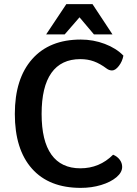

<svg xmlns="http://www.w3.org/2000/svg" viewBox="-20 -902 663 932"><path d="M52 -349Q52 -520 136 -615Q220 -710 372 -710Q433 -710 488.5 -689Q544 -668 579 -632Q574 -604 557 -582Q540 -560 524 -560Q510 -560 498 -569Q466 -593 436 -604Q406 -615 370 -615Q277 -615 229.5 -548Q182 -481 182 -349Q182 -218 229.5 -151.5Q277 -85 370 -85Q463 -85 529 -151Q549 -143 561 -127Q573 -111 573 -92Q573 -65 545 -41.5Q517 -18 471 -4Q425 10 372 10Q218 10 135 -83.5Q52 -177 52 -349ZM302 -882H429L526 -735H436L366 -818L294 -735H204Z"/></svg>

Font: Krub SemiBold
Style: Regular
Weight: 600
Version: Version 1.000; ttfautohint (v1.6)